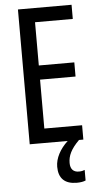

<svg xmlns="http://www.w3.org/2000/svg" viewBox="-62 -817 526 1013"><g transform="rotate(-5 201.0 -311.0)"><path d="M274 51C274 13 289 -21 334 -66H357V-142H157V-401H345V-476H157V-705H357V-780H73V-66H274C232 -27 207 20 207 65C207 126 239 158 303 158C323 158 339 155 350 150V94C343 97 334 100 319 100C290 100 274 83 274 51Z"/></g></svg>

Font: Noto Sans Malayalam UI ExtraCondensed
Style: Regular
Weight: 400
Width: 2
Designer: Jelle Bosma - Monotype Design Team
Foundry: Monotype Imaging Inc.
Version: Version 2.104